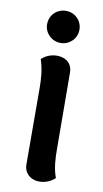

<svg xmlns="http://www.w3.org/2000/svg" viewBox="-85 -764 439 819"><g transform="rotate(10 134.5 -354.5)"><path d="M133 -584C172 -584 203 -615 203 -653C203 -693 172 -723 133 -723C94 -723 63 -693 63 -653C63 -615 94 -584 133 -584ZM197 -136 195 -466C195 -506 167 -528 128 -528C95 -528 72 -511 62 -502C76 -462 79 -417 79 -379L80 -49C80 -10 109 14 146 14C180 14 204 -3 214 -13C199 -52 197 -97 197 -136Z"/></g></svg>

Font: Arima Koshi ExtraBold
Style: Regular
Weight: 800
Designer: Joana Correia and Natanael Gama
Foundry: NDISCOVER
Version: Version 1.019;PS 001.019;hotconv 1.0.88;makeotf.lib2.5.64775